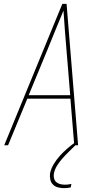

<svg xmlns="http://www.w3.org/2000/svg" viewBox="-20 -755 540 998"><path d="M2 0 304 -735H326L386 0H366L346 -242H122L22 0ZM345 -260 326 -490Q321 -542 317.5 -594.5Q314 -647 310 -700Q288 -647 266.5 -594.5Q245 -542 224 -490L129 -260ZM313 223Q297 223 281.5 219Q266 215 255.5 204.5Q245 194 241.5 178.5Q238 163 240 147Q245 122 259 98.5Q273 75 291.5 54.5Q310 34 331 16Q352 -2 375 -18L372 0Q355 17 338 33.5Q321 50 305 68Q289 86 276.5 106Q264 126 260 148Q258 160 261 172Q264 184 272.5 191.5Q281 199 293 202Q305 205 318 205Q326 205 334 204Q342 203 351 201L348 219Q339 221 330.5 222Q322 223 313 223Z"/></svg>

Font: Iosevka SS18 Thin
Style: Italic
Weight: 100
Italic angle: -9°
Monospace: yes
Designer: Belleve Invis
Foundry: Belleve Invis
Version: Version 25.1.1; ttfautohint (v1.8.4)